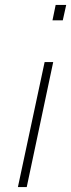

<svg xmlns="http://www.w3.org/2000/svg" viewBox="-20 -763 291 783"><path d="M194 -680 207 -743H250L236 -680ZM53 0 162 -510H197L89 0Z"/></svg>

Font: Saira SemiExpanded Thin
Style: Italic
Weight: 250
Width: 6
Italic angle: -12°
Designer: Hector Gatti with collaboration of the Omnibus-Type team
Foundry: Omnibus-Type
Version: Version 1.101